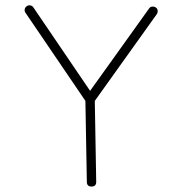

<svg xmlns="http://www.w3.org/2000/svg" viewBox="-20 -681 678 719"><path d="M322.8 17.6Q305.2 17.6 305.2 0L299.8 -303.2L75.7 -632.8Q71.3 -638.7 72.5 -646Q73.7 -653.3 80.1 -657.7Q85.9 -662.1 93.3 -660.9Q100.6 -659.7 105 -653.3L317.4 -340.8L538.1 -648.9Q542 -655.3 549.3 -656.2Q556.6 -657.2 563 -653.3Q569.3 -649.4 570.3 -642.1Q571.3 -634.8 567.4 -628.4L335 -303.2L340.3 0Q340.3 17.6 322.8 17.6Z"/></svg>

Font: Mikhak-DS2-FD ExtraLight
Style: Regular
Weight: 200
Designer: Amin Abedi
Version: Version 3.2